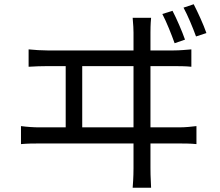

<svg xmlns="http://www.w3.org/2000/svg" viewBox="-20 -848 1040 906"><path d="M794 -797 746 -782C766 -744 789 -686 804 -644L853 -661C839 -701 813 -761 794 -797ZM894 -828 846 -812C866 -775 889 -720 905 -676L954 -692C940 -733 913 -791 894 -828ZM115 -615V-533C146 -535 176 -536 204 -536H290V-247H167C140 -247 109 -249 79 -253V-168C111 -171 140 -171 167 -171H610V-55C610 -45 610 -11 606 38H693C690 -11 690 -47 690 -57V-171H824C844 -171 880 -171 907 -168V-253C882 -250 855 -247 824 -247H690V-536H799C819 -536 856 -536 883 -533V-615C857 -613 830 -610 799 -610H690V-694C690 -706 690 -732 693 -764H606C609 -731 610 -708 610 -694V-610H204C176 -610 145 -612 115 -615ZM610 -247H368V-536H610Z"/></svg>

Font: Noto Sans KR
Style: Regular
Weight: 400
Designer: Ryoko NISHIZUKA 西塚涼子 (kana, bopomofo & ideographs); Paul D. Hunt (Latin, Greek & Cyrillic); Sandoll Communications 산돌커뮤니
Foundry: Adobe
Version: Version 2.004;hotconv 1.0.118;makeotfexe 2.5.65603